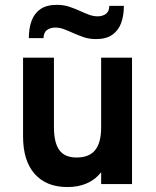

<svg xmlns="http://www.w3.org/2000/svg" viewBox="-20 -744 632 776"><path d="M252.6 12Q167.1 12 120.2 -41.1Q73.2 -94.3 73.2 -192V-511H198V-231.2Q198 -166.5 220.1 -136.9Q242.1 -107.4 289.4 -107.4Q340.4 -107.4 364.6 -137.3Q388.8 -167.2 388.8 -229.2V-511H513.6V0H388.8V-47.8Q365.5 -18.1 331.1 -3.1Q296.8 12 252.6 12ZM367.9 -586Q339.6 -586 316.1 -594.4Q292.7 -602.8 272.2 -612Q254.5 -620.2 237.6 -626.4Q220.7 -632.6 202.9 -632.6Q184.4 -632.6 170.4 -623Q156.5 -613.4 155.9 -590H96.5Q96.5 -629 107.5 -659.5Q118.5 -689.9 143.4 -707.1Q168.3 -724.4 209.9 -724.4Q238.3 -724.4 261.6 -716.3Q285 -708.3 305.4 -698.9Q322.9 -690.7 340.2 -684.4Q357.4 -678 374.9 -678Q393.9 -678 407.6 -687.5Q421.3 -697 421.9 -720.4H480.7Q480.7 -682 469.9 -651.6Q459 -621.3 434.2 -603.6Q409.5 -586 367.9 -586Z"/></svg>

Font: Overpass
Style: Regular
Weight: 400
Designer: Delve Withrington, Dave Bailey, Thomas Jockin
Foundry: Delve Fonts LLC
Version: Version 4.000